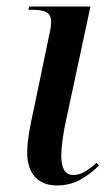

<svg xmlns="http://www.w3.org/2000/svg" viewBox="-20 -556 337 586"><path d="M154 10Q110 10 86.5 -16.5Q63 -43 63 -90Q63 -117 69 -152.5Q75 -188 83 -222L131 -453Q136 -474 136 -489Q136 -510 123 -518Q110 -526 81 -526H67L69 -536H256L180 -181Q175 -159 171 -129.5Q167 -100 167 -82Q167 -53 175.5 -37.5Q184 -22 204 -22Q223 -22 240.5 -33Q258 -44 275 -59L282 -51Q260 -28 227.5 -9Q195 10 154 10Z"/></svg>

Font: Noto Serif Display SemiCondensed Medium
Style: Italic
Weight: 500
Width: 4
Italic angle: -12°
Designer: Monotype Design Team
Foundry: Monotype Imaging Inc.
Version: Version 2.009